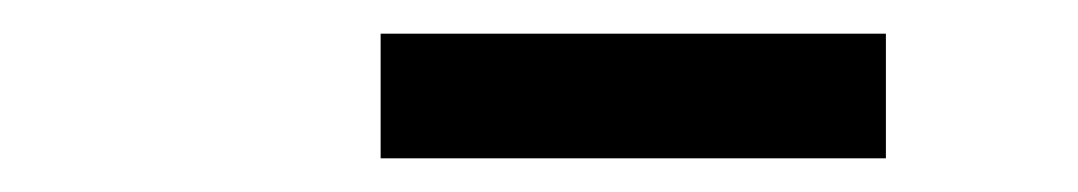

<svg xmlns="http://www.w3.org/2000/svg" viewBox="-20 -737 640 114"><path d="M206 -643V-717H506V-643Z"/></svg>

Font: Iosevka Slab Extended
Style: Italic
Weight: 400
Width: 7
Italic angle: -9°
Monospace: yes
Designer: Belleve Invis
Foundry: Belleve Invis
Version: Version 11.1.0; ttfautohint (v1.8.3)